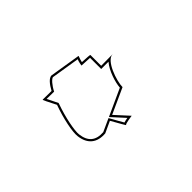

<svg xmlns="http://www.w3.org/2000/svg" viewBox="-51 -918 1266 1266"><g transform="rotate(45 582.0 -284.5)"><path d="M278 -172C280 -148 309 -124 351 -101C350 -55 350 -22 350 -19C350 -16 387 -34 441 -62C534 -28 640 -6 684 -12C766 -22 806 -73 799 -154L762 -234C821 -267 861 -290 858 -290C848 -290 840 -366 840 -359L745 -272L664 -450C608 -450 464 -498 464 -558L465 -450H364C362 -450 360 -421 358 -377C327 -383 313 -394 313 -389ZM293 -172 325 -371C333 -368 343 -364 355 -362L372 -359L373 -376C374 -402 375 -425 376 -435H480V-503C525 -464 608 -438 654 -435L740 -247L830 -329C832 -317 835 -303 838 -294C822 -284 792 -268 755 -247L743 -240L784 -150C789 -77 756 -36 682 -27C644 -22 538 -43 446 -76L440 -78C411 -64 380 -48 365 -41C365 -56 365 -76 366 -101V-110C326 -130 295 -158 293 -172Z"/></g></svg>

Font: Ampere
Style: OuLn
Weight: 400
Version: Version 1